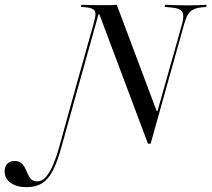

<svg xmlns="http://www.w3.org/2000/svg" viewBox="-205 -591 886 804"><path d="M414.5 10.5 211.3 -530.6H207.3L115.3 -201.6H105.6L187.1 -492.7Q194.4 -518.5 194.8 -531.9Q195.2 -545.2 185.9 -551.6Q176.6 -558.1 154 -560.5L133.9 -562.1L136.3 -571Q148.4 -571 165.7 -570.2Q183.1 -569.4 204.4 -569.4Q225.8 -569.4 250 -569.4H248.4Q260.5 -569.4 269.4 -569.8Q278.2 -570.2 283.9 -571L450.8 -126.6H454.8L558.1 -492.7Q566.9 -527.4 558.1 -541.5Q549.2 -555.6 518.5 -558.9L483.9 -562.1L486.3 -571Q504 -570.2 529.8 -569.4Q555.6 -568.5 582.3 -568.5Q608.1 -568.5 627.8 -569.4Q647.6 -570.2 660.5 -571L658.1 -562.1L636.3 -559.7Q615.3 -557.3 602.4 -550Q589.5 -542.7 581.5 -529.4Q573.4 -516.1 566.9 -492.7L425.8 10.5ZM-94.4 192.7Q-135.5 192.7 -160.5 174.6Q-185.5 156.5 -185.5 126.6Q-185.5 106.5 -174.2 94.8Q-162.9 83.1 -144.4 83.1Q-125.8 83.1 -115.7 91.9Q-105.6 100.8 -99.6 113.3Q-93.5 125.8 -88.3 138.3Q-83.1 150.8 -74.2 159.7Q-65.3 168.5 -50 168.5Q-29 168.5 -13.3 150.8Q2.4 133.1 16.5 100.8Q30.6 68.5 43.5 22.6L105.6 -201.6H115.3L52.4 24.2Q35.5 85.5 16.5 122.6Q-2.4 159.7 -28.6 176.2Q-54.8 192.7 -94.4 192.7Z"/></svg>

Font: Playfair 144pt SemiCondensed
Style: Italic
Weight: 400
Width: 4
Italic angle: -15.6°
Designer: Claus Eggers Sørensen
Foundry: Claus Eggers Sørensen
Version: Version 2.203